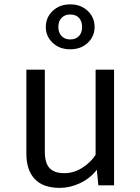

<svg xmlns="http://www.w3.org/2000/svg" viewBox="-20 -865 655 896"><path d="M189.2 -540V-157.4Q189.2 -104.1 211.3 -80.5Q233.3 -56.9 280 -56.9Q324.6 -56.9 364.4 -82.3Q404.1 -107.7 426.2 -142.6V-540H512.3V0H439L431.8 -72.8Q400 -31.8 353.1 -10Q306.2 11.8 259 11.8Q180.5 11.8 141.8 -30Q103.1 -71.8 103.1 -147.2V-540ZM307.7 -844.6Q357.4 -844.6 389.5 -814.1Q421.5 -783.6 421.5 -739Q421.5 -695.4 389.5 -665.1Q357.4 -634.9 307.7 -634.9Q257.9 -634.9 225.9 -665.1Q193.8 -695.4 193.8 -739Q193.8 -783.6 225.9 -814.1Q257.9 -844.6 307.7 -844.6ZM307.7 -797.4Q282.6 -797.4 267.4 -781.8Q252.3 -766.2 252.3 -739Q252.3 -712.3 267.4 -696.7Q282.6 -681 307.7 -681Q333.8 -681 348.5 -696.7Q363.1 -712.3 363.1 -739Q363.1 -766.2 348.5 -781.8Q333.8 -797.4 307.7 -797.4Z"/></svg>

Font: FiraCode Nerd Font Mono
Style: Regular
Weight: 400
Monospace: yes
Designer: Carrois Corporate, Edenspiekermann AG, Nikita Prokopov
Foundry: Carrois Corporate, Edenspiekermann AG, Nikita Prokopov
Version: Version 6.002;Nerd Fonts 3.4.0